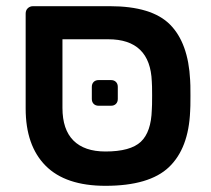

<svg xmlns="http://www.w3.org/2000/svg" viewBox="-20 -591 683 621"><path d="M321 10Q192 10 127.5 -55Q63 -120 63 -240V-547Q63 -558 70 -564.5Q77 -571 87 -571H335Q471 -571 530 -511.5Q589 -452 595 -332Q596 -322 596 -282Q596 -241 595 -231Q590 -111 526.5 -50.5Q463 10 321 10ZM321 -101Q402 -101 435.5 -132.5Q469 -164 471 -236Q472 -246 472 -282Q472 -317 471 -327Q466 -464 330 -464H182V-242Q182 -172 217.5 -136.5Q253 -101 321 -101ZM299 -249Q289 -249 283 -255Q277 -261 277 -271V-310Q277 -320 283 -326Q289 -332 299 -332H339Q349 -332 355 -326Q361 -320 361 -310V-271Q361 -261 355 -255Q349 -249 339 -249Z"/></svg>

Font: Rubik AZ
Style: Regular
Weight: 500
Designer: Hubert and Fischer
Foundry: Hubert & Fischer
Version: Version 2.000